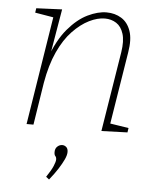

<svg xmlns="http://www.w3.org/2000/svg" viewBox="-54 -576 704 861"><g transform="rotate(5 298.0 -145.5)"><path d="M414 2 472 -358Q480 -409 470 -441Q460 -473 437.5 -487.5Q415 -502 386 -502Q353 -502 315.5 -483.5Q278 -465 242 -427.5Q206 -390 179 -331Q152 -272 138 -191L108 0H77L157 -502L167 -485L72 -501L75 -521L191 -526L154 -308L145 -300Q176 -386 218.5 -436Q261 -486 306.5 -508Q352 -530 391 -530Q429 -530 458 -512Q487 -494 500 -456.5Q513 -419 503 -360L449 -24L437 -37L534 -22L531 -2ZM199 239 185 228Q206 197 214.5 177Q223 157 223 147Q223 137 218 132Q213 127 213 114Q213 98 223 89Q233 80 245 80Q255 80 263 87Q271 94 271 109Q271 123 262 142.5Q253 162 237 187Q221 212 199 239Z"/></g></svg>

Font: Bitter Thin ExtraLight
Style: Italic
Weight: 250
Italic angle: -9°
Version: Version 2.002